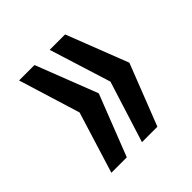

<svg xmlns="http://www.w3.org/2000/svg" viewBox="-117 -603 581 581"><g transform="rotate(-45 173.0 -312.5)"><path d="M42 -115 103 -312 42 -510H108L185 -312L108 -115ZM173 -115 235 -312 173 -510H239L316 -312L239 -115Z"/></g></svg>

Font: Saira ExtraCondensed SemiBold
Style: Regular
Weight: 600
Width: 2
Designer: Hector Gatti with collaboration of the Omnibus-Type team
Foundry: Omnibus-Type
Version: Version 1.101